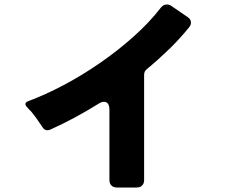

<svg xmlns="http://www.w3.org/2000/svg" viewBox="-20 -817 1040 858"><path d="M469 -12V-325Q469 -362 445 -362Q432 -362 418 -352Q312 -286 205 -238Q182 -228 169 -250Q157 -268 145 -285Q133 -302 119 -319Q114 -324 109.5 -328.5Q105 -333 101 -338Q84 -356 106 -365Q182 -393 265 -437Q348 -481 427.5 -536Q507 -591 577.5 -654Q648 -717 699 -783Q710 -797 726 -797Q736 -797 745 -791L818 -741Q831 -733 833 -720Q835 -707 825 -695Q783 -643 735 -596.5Q687 -550 636 -508Q624 -498 624 -483V-12Q624 3 615 12Q606 21 591 21H502Q487 21 478 12Q469 3 469 -12Z"/></svg>

Font: Higure Gothic Black
Style: Regular
Weight: 900
Designer: Yoshimichi Ohira
Foundry: Positype
Version: Version 1.000